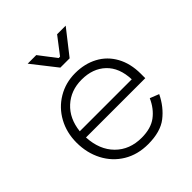

<svg xmlns="http://www.w3.org/2000/svg" viewBox="-197 -825 964 964"><g transform="rotate(-45 284.5 -343.0)"><path d="M50 -246Q50 -317 81.5 -374.5Q113 -432 168.5 -465Q224 -498 292 -498Q359 -498 411.5 -470Q464 -442 493.5 -388.5Q523 -335 523 -263V-231H102Q107 -139 160.5 -85.5Q214 -32 299 -32Q365 -32 405 -62Q445 -92 468 -144L516 -125Q486 -63 436.5 -24.5Q387 14 299 14Q225 14 168.5 -20Q112 -54 81 -113.5Q50 -173 50 -246ZM471 -275Q468 -360 419.5 -406Q371 -452 292 -452Q215 -452 163 -404.5Q111 -357 102 -275ZM427 -700 325 -570H259L157 -700H218L287 -610H297L366 -700Z"/></g></svg>

Font: Space Grotesk Variable
Style: Regular
Weight: 400
Designer: Florian Karsten (Space Grotesk), Colophon Foundry (Space Mono)
Foundry: Florian Karsten
Version: Version 1.106